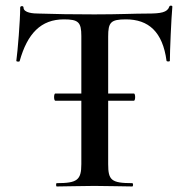

<svg xmlns="http://www.w3.org/2000/svg" viewBox="-20 -674 672 694"><path d="M592 -650C585 -629 561 -625 514 -625C463 -625 415 -622 321 -622C246 -622 177 -623 120 -625C101 -625 65 -627 65 -647C65 -654 53 -653 53 -647C53 -599 44 -490 39 -454C39 -451 50 -450 51 -453C79 -553 128 -604 211 -604C263 -604 274 -594 274 -544V-336H180C174 -336 174 -310 180 -310H274V-81C274 -23 259 -12 185 -12C182 -12 182 0 185 0C223 0 270 -2 321 -2C376 -2 421 0 458 0C462 0 462 -12 458 -12C382 -12 371 -23 371 -81V-310H464C470 -310 470 -336 464 -336H371V-542C371 -593 380 -604 435 -604C517 -604 568 -559 582 -454C583 -451 594 -451 594 -454C594 -487 599 -607 603 -650C603 -655 593 -655 592 -650Z"/></svg>

Font: Cormorant SC Semi
Style: Regular
Weight: 600
Designer: Christian Thalmann (Catharsis Fonts)
Version: Version 1.000;PS 001.000;hotconv 1.0.70;makeotf.lib2.5.58329